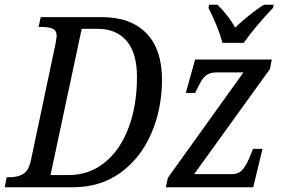

<svg xmlns="http://www.w3.org/2000/svg" viewBox="-39 -786 1181 806"><path d="M-11 -42H1Q37 -42 59.5 -56.5Q82 -71 91 -114L194 -602Q199 -630 199 -634Q199 -658 182 -665.5Q165 -673 135 -673H123L132 -714H389Q510 -714 575.5 -646.5Q641 -579 641 -452Q641 -330 596.5 -226.5Q552 -123 467.5 -61.5Q383 0 268 0H-19ZM247 -51Q336 -51 401 -104Q466 -157 501 -250.5Q536 -344 536 -463Q536 -564 492.5 -614.5Q449 -665 371 -665H304L173 -51ZM666 -40 983 -482H869Q846 -482 831.5 -473Q817 -464 807.5 -448.5Q798 -433 782 -400L780 -396H741L780 -536H1102L1094 -496L776 -55H935Q964 -55 981 -76Q998 -97 1014 -138L1023 -161H1063L1024 0H657ZM836 -753 839 -766H874Q893 -748 913.5 -722Q934 -696 948 -670Q975 -696 1008 -722.5Q1041 -749 1069 -766H1110L1107 -753Q1034 -676 984 -606H895Q879 -668 836 -753Z"/></svg>

Font: Noto Serif Narrow
Style: Italic
Weight: 400
Width: 4
Italic angle: -12°
Designer: Monotype Design Team
Foundry: Monotype Imaging Inc.
Version: Version 1.001